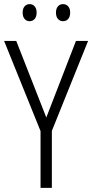

<svg xmlns="http://www.w3.org/2000/svg" viewBox="-20 -913 448 933"><path d="M205 -342 349 -714H408L232 -277V0H177V-276L0 -714H59ZM90 -852Q90 -871 99.5 -882Q109 -893 124 -893Q139 -893 148.5 -882Q158 -871 158 -852Q158 -832 148.5 -821Q139 -810 124 -810Q109 -810 99.5 -821Q90 -832 90 -852ZM252 -852Q252 -871 261.5 -882Q271 -893 286 -893Q302 -893 311.5 -882Q321 -871 321 -852Q321 -832 311.5 -821Q302 -810 286 -810Q271 -810 261.5 -821Q252 -832 252 -852Z"/></svg>

Font: Noto Sans Ethiopic Condensed Light
Style: Regular
Weight: 300
Width: 3
Designer: Monotype Design Team
Foundry: Monotype Imaging Inc.
Version: Version 2.102; ttfautohint (v1.8.4.7-5d5b)